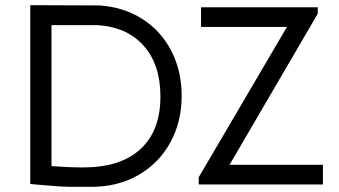

<svg xmlns="http://www.w3.org/2000/svg" viewBox="-20 -712 1309 742"><path d="M682 -342Q682 -240 637.5 -160Q593 -80 514 -35Q435 10 334 10H284Q276 10 249 10Q222 10 153 4L97 -1V-692L364 -691Q457 -685 529.5 -639Q602 -593 642 -515.5Q682 -438 682 -342ZM600 -339Q600 -463 534.5 -536Q469 -609 353 -615H179V-70Q247 -65 302 -65Q446 -65 523 -136Q600 -207 600 -339ZM748 -27 1089 -608H757V-684H1208V-659L867 -75H1228V1H748Z"/></svg>

Font: Bellota Text
Style: Bold
Weight: 700
Designer: Kemie Guaida
Foundry: Kemie Guaida
Version: Version 4.001